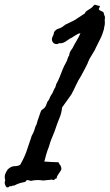

<svg xmlns="http://www.w3.org/2000/svg" viewBox="-30 -761 466 815"><path d="M158.2 -75.2Q178.7 -74.2 191.9 -73.2Q205.1 -72.3 217.8 -72.3Q219.7 -70.3 221.2 -66.4Q222.7 -62.5 225.6 -60.5Q233.4 -45.9 229 -38.6Q224.6 -31.2 217.8 -21.5Q214.8 -16.6 212.9 -13.7Q210.9 -10.7 210.9 -3.9Q205.1 -3.9 201.2 1Q197.3 5.9 190.4 1Q182.6 2.9 176.3 2.9Q169.9 2.9 165 3.9Q153.3 5.9 153.3 5.4Q153.3 4.9 151.4 4.9Q137.7 2.9 125.5 3.4Q113.3 3.9 101.6 6.8Q87.9 2.9 85.4 3.4Q83 3.9 82 4.9Q81.1 5.9 80.1 7.8Q79.1 9.8 75.2 11.7Q49.8 15.6 31.2 26.4Q26.4 25.4 18.6 29.3Q11.7 28.3 8.3 31.7Q4.9 35.2 -1 34.2Q-5.9 31.2 -8.8 21.5Q-11.7 11.7 -7.8 5.9Q-11.7 -11.7 -8.3 -21Q-4.9 -30.3 2.9 -42Q17.6 -55.7 32.2 -55.7Q46.9 -55.7 55.7 -61.5Q74.2 -93.8 83 -120.1Q91.8 -146.5 102.5 -177.7Q103.5 -183.6 106.4 -188Q109.4 -192.4 111.3 -197.3Q116.2 -208 118.2 -216.8Q120.1 -225.6 125 -232.4Q126 -238.3 128.9 -246.6Q131.8 -254.9 134.8 -263.7Q137.7 -272.5 140.6 -280.8Q143.6 -289.1 146.5 -293.9Q153.3 -298.8 156.2 -300.8Q159.2 -302.7 160.6 -305.7Q162.1 -308.6 164.1 -310.5Q168.9 -321.3 170.4 -326.7Q171.9 -332 176.8 -335.9Q184.6 -355.5 193.4 -367.2Q196.3 -374 198.7 -379.9Q201.2 -385.7 205.1 -390.6Q205.1 -395.5 207 -397Q209 -398.4 208 -403.3Q212.9 -410.2 215.8 -417.5Q218.8 -424.8 222.7 -432.6Q230.5 -453.1 236.3 -467.3Q242.2 -481.4 250 -495.1Q254.9 -503.9 256.8 -511.7Q258.8 -519.5 263.7 -525.4Q263.7 -530.3 265.1 -534.2Q266.6 -538.1 268.6 -543Q270.5 -545.9 272.9 -549.8Q275.4 -553.7 277.3 -555.7Q287.1 -575.2 295.9 -589.4Q304.7 -603.5 311.5 -620.1Q302.7 -619.1 297.4 -615.2Q292 -611.3 284.2 -607.4Q277.3 -601.6 267.6 -597.7Q259.8 -592.8 252.4 -587.4Q245.1 -582 237.3 -579.1Q232.4 -577.1 225.6 -577.6Q218.8 -578.1 214.8 -574.2Q200.2 -572.3 193.8 -582.5Q187.5 -592.8 192.4 -603.5Q193.4 -606.4 194.8 -608.9Q196.3 -611.3 197.3 -614.3Q198.2 -617.2 198.7 -621.1Q199.2 -625 201.2 -627Q203.1 -630.9 206.1 -632.3Q209 -633.8 210.9 -636.7Q227.5 -641.6 234.4 -646.5Q241.2 -651.4 247.1 -656.2Q257.8 -661.1 267.6 -666Q277.3 -670.9 287.1 -675.8Q299.8 -683.6 310.1 -690.9Q320.3 -698.2 330.1 -704.1Q333 -711.9 339.8 -715.8Q346.7 -719.7 353.5 -724.6Q356.4 -726.6 360.4 -729.5Q364.3 -732.4 365.2 -736.3Q369.1 -737.3 370.6 -739.7Q372.1 -742.2 376 -740.2Q384.8 -737.3 387.2 -736.8Q389.6 -736.3 391.6 -736.3Q394.5 -735.4 394 -733.4Q393.6 -731.4 392.1 -729Q390.6 -726.6 389.6 -724.1Q388.7 -721.7 391.6 -718.8Q393.6 -716.8 400.4 -713.9Q407.2 -710.9 409.2 -709Q412.1 -699.2 412.6 -696.8Q413.1 -694.3 415 -691.4Q416 -686.5 415 -680.7Q414.1 -674.8 415 -668.9Q416 -659.2 413.1 -648.4Q412.1 -644.5 411.6 -642.1Q411.1 -639.6 411.1 -636.7Q404.3 -612.3 394.5 -593.8Q384.8 -575.2 376 -556.6Q374 -551.8 372.1 -547.9Q370.1 -543.9 367.2 -540Q362.3 -532.2 357.9 -524.4Q353.5 -516.6 348.6 -508.8Q341.8 -490.2 332.5 -473.1Q323.2 -456.1 314.5 -439.5Q301.8 -419.9 292.5 -399.4Q283.2 -378.9 272.5 -359.4Q260.7 -342.8 252 -330.6Q243.2 -318.4 233.4 -304.7Q231.4 -281.2 223.1 -261.7Q214.8 -242.2 208 -221.7Q201.2 -200.2 192.4 -180.7Q183.6 -161.1 177.7 -138.7Q169.9 -119.1 165.5 -103Q161.1 -86.9 158.2 -75.2Z"/></svg>

Font: Seaweed Script
Style: Regular
Weight: 400
Designer: Squid
Foundry: Font Diner, Inc DBA Neapolitan
Version: Version 1.000